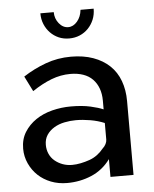

<svg xmlns="http://www.w3.org/2000/svg" viewBox="-53 -775 667 829"><g transform="rotate(-5 280.5 -360.0)"><path d="M393 0V-77Q360 -32 310.5 -11Q261 10 205 10Q167 10 135 -2.5Q103 -15 79.5 -37Q56 -59 42 -89.5Q28 -120 28 -154Q28 -195 47 -225.5Q66 -256 97 -277Q128 -298 168 -308Q208 -318 249 -318Q298 -318 333.5 -310Q369 -302 389 -293V-331Q389 -360 380.5 -383.5Q372 -407 355.5 -424Q339 -441 314.5 -449.5Q290 -458 259 -458Q217 -458 176.5 -442.5Q136 -427 93 -398L60 -464Q106 -494 158 -513Q210 -532 268 -532Q322 -532 364 -517Q406 -502 435 -474.5Q464 -447 478.5 -407.5Q493 -368 493 -320V0ZM369 -124Q379 -133 384 -143Q389 -153 389 -162V-234Q360 -246 327.5 -251.5Q295 -257 265 -257Q241 -257 216 -252Q191 -247 171 -235Q151 -223 139 -205Q127 -187 127 -162Q127 -141 135 -123Q143 -105 158 -92.5Q173 -80 192 -73Q211 -66 233 -66Q251 -66 270.5 -70Q290 -74 308.5 -80.5Q327 -87 342.5 -98.5Q358 -110 369 -124ZM268 -660Q290 -660 307 -680Q324 -700 327 -730H384Q384 -704 375 -682.5Q366 -661 350.5 -645Q335 -629 314 -620Q293 -611 268 -611Q243 -611 222.5 -620Q202 -629 186.5 -645Q171 -661 162 -682.5Q153 -704 153 -730H211Q211 -702 228 -681Q245 -660 268 -660Z"/></g></svg>

Font: Rising Sun Medium
Style: Regular
Weight: 500
Designer: Matt McInerney, Pablo Impallari, Rodrigo Fuenzalida (Raleway font), Stephen Hutchings (Greek), Cristiano Sobral (main ch
Foundry: The Rising Sun Project Authors
Version: Version 4.327; ttfautohint (v1.8.4.7-5d5b-dirty)